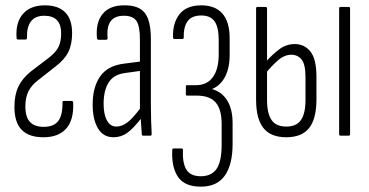

<svg xmlns="http://www.w3.org/2000/svg" viewBox="-20 -508 1383 719"><path d="M143 6Q88 6 61 -22Q34 -50 34 -108Q34 -152 48.5 -183Q63 -214 95 -240L162 -291Q189 -312 199 -332Q209 -352 209 -383Q209 -449 146 -449Q112 -449 96 -428Q80 -407 81 -367Q81 -360 76 -360H48Q42 -360 42 -367Q38 -424 66 -456Q94 -488 148 -488Q198 -488 224 -462Q250 -436 250 -384Q250 -342 236 -313.5Q222 -285 188 -259L123 -208Q98 -189 86.5 -166Q75 -143 75 -109Q75 -70 92 -51.5Q109 -33 144 -33Q182 -33 198.5 -55.5Q215 -78 214 -124Q214 -130 219 -130H249Q253 -130 254 -124Q257 -59 228 -26.5Q199 6 143 6Z M516 0Q511 0 511 -6Q509 -29 507.5 -55Q506 -81 506 -97L504 -100V-360Q504 -410 491 -429.5Q478 -449 444 -449Q409 -449 394 -428Q379 -407 383 -365Q383 -359 377 -359H350Q343 -359 343 -367Q338 -424 364.5 -456Q391 -488 444 -488Q499 -489 522 -460Q545 -431 545 -361V-115Q545 -81 546 -53.5Q547 -26 548 -7Q548 0 544 0ZM405 6Q367 6 347 -27Q327 -60 327 -117Q327 -182 355.5 -222.5Q384 -263 447 -270L509 -278V-243L451 -235Q407 -230 387.5 -200Q368 -170 368 -119Q368 -80 380.5 -57Q393 -34 416 -34Q436 -34 457 -49.5Q478 -65 511 -110L512 -69Q479 -26 456 -10Q433 6 405 6Z M732 191Q672 191 647 155Q622 119 625 55Q625 48 629 48H661Q665 48 665 54Q663 104 678.5 128Q694 152 732 152Q772 152 791 124.5Q810 97 810 34V-44Q810 -98 788 -124Q766 -150 716 -150H680Q678 -150 677 -151.5Q676 -153 676 -155V-183Q676 -187 677 -188Q678 -189 680 -189H714Q755 -189 777 -219Q799 -249 799 -304V-359Q799 -406 783.5 -428Q768 -450 734 -450Q698 -450 682.5 -428.5Q667 -407 668 -367Q668 -365 667 -363.5Q666 -362 664 -362H633Q628 -362 628 -368Q626 -421 652 -454.5Q678 -488 734 -488Q786 -488 813 -457Q840 -426 840 -365V-302Q840 -254 823 -221Q806 -188 775 -175V-174Q811 -164 831 -131.5Q851 -99 851 -47V32Q851 108 822 149.5Q793 191 732 191Z M1052 6Q994 6 966.5 -28.5Q939 -63 939 -135V-476Q939 -482 944 -482H975Q980 -482 980 -476V-134Q980 -83 997 -58.5Q1014 -34 1052 -34Q1090 -34 1107 -58.5Q1124 -83 1124 -134V-220Q1124 -267 1109.5 -285Q1095 -303 1071 -303Q1045 -303 1021 -282Q997 -261 975 -234V-276Q998 -302 1024.5 -322.5Q1051 -343 1084 -343Q1120 -343 1142.5 -315Q1165 -287 1165 -220V-135Q1165 -63 1137.5 -28.5Q1110 6 1052 6ZM1255 0Q1250 0 1250 -6V-476Q1250 -482 1255 -482H1286Q1291 -482 1291 -476V-6Q1291 0 1286 0Z"/></svg>

Font: Sofia Sans Extra Condensed Light
Style: Regular
Weight: 300
Designer: Botio Nikoltchev, Ani Petrova
Foundry: lettersoup
Version: Version 4.101